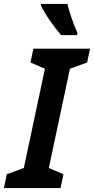

<svg xmlns="http://www.w3.org/2000/svg" viewBox="-56 -963 481 983"><path d="M339 -783 340 -795Q307 -871 289 -943H154V-934Q169 -902 200.5 -856.5Q232 -811 257 -783ZM254 0 269 -71 194 -103 302 -611 390 -643 405 -714H115L100 -643L174 -611L66 -103L-21 -71L-36 0Z"/></svg>

Font: Noto Sans UI SemiCondensed
Style: Bold Italic
Weight: 700
Width: 4
Designer: Monotype Design Team
Foundry: Monotype Imaging Inc.
Version: 1.001